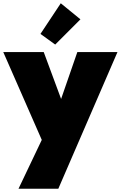

<svg xmlns="http://www.w3.org/2000/svg" viewBox="-30 -882 737 1172"><path d="M687 -564 326 270H83L225 -28L-10 -564H237L343 -278L442 -564ZM307 -610 217 -675 341 -862 461 -764Z"/></svg>

Font: Fz Poppins Black
Style: Regular
Weight: 900
Designer: Ninad Kale (Devanagari), Jonny Pinhorn (Latin)
Foundry: Indian Type Foundry
Version: Vit hóa bi Vntype.Com & FontZin.Com